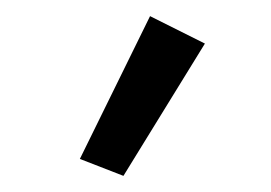

<svg xmlns="http://www.w3.org/2000/svg" viewBox="-20 -657 336 238"><path d="M166 -637 234 -603 133 -439 79 -460Z"/></svg>

Font: GFS Neohellenic Rg
Style: Regular
Weight: 400
Designer: Takis Katsoulidis and George D. Matthiopoulos
Foundry: Takis Katsoulidis and George D. Matthiopoulos
Version: Version 1.0